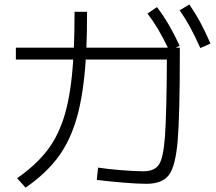

<svg xmlns="http://www.w3.org/2000/svg" viewBox="-20 -826 978 869"><path d="M418 -11.7 423.8 -67.4Q464.8 -61 527.8 -55.9Q590.8 -50.8 628.9 -50.8Q678.7 -50.8 699.2 -80.8Q719.7 -110.8 726.8 -210.7Q733.9 -310.5 735.4 -556.6H368.2Q357.9 -399.9 328.1 -294.7Q298.3 -189.5 242.9 -114.7Q187.5 -40 95.7 23.4L57.6 -19.5Q144.5 -80.1 195.8 -147.9Q247.1 -215.8 274.7 -312.5Q302.2 -409.2 311.5 -556.6H51.8V-610.4H314.5Q317.4 -684.6 317.4 -772.5H374Q374 -685.1 371.1 -610.4H739.7Q715.8 -659.7 694.1 -696Q672.4 -732.4 647.5 -764.6L690.4 -793.9Q719.7 -755.4 743.9 -713.9Q768.1 -672.4 793 -619.1L775.9 -610.4H793.9V-583Q793.9 -306.6 784.2 -189.7Q774.4 -72.8 744.1 -33.4Q713.9 5.9 642.6 5.9Q603 5.9 537.8 0.5Q472.7 -4.9 418 -11.7ZM793 -779.3 836.9 -805.7Q864.3 -766.1 887 -723.9Q909.7 -681.6 932.6 -628.9L886.7 -608.4Q862.3 -663.1 840.3 -703.4Q818.4 -743.7 793 -779.3Z"/></svg>

Font: Pretendard Light
Style: Regular
Weight: 300
Designer: Base glyphs from Inter by Rasmus Andersson; Hangeul glyphs from Noto Sans CJK(Source Han Sans) by Jang Soo-young and Kan
Foundry: Kil Hyung-jin
Version: Version 1.309